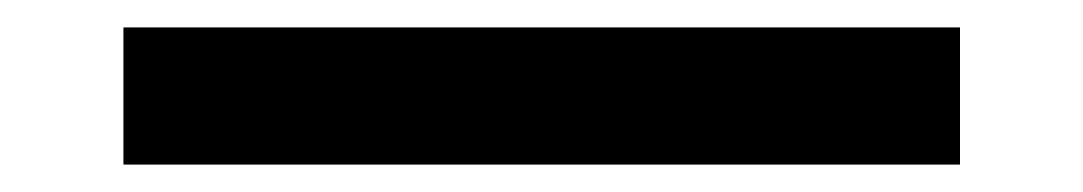

<svg xmlns="http://www.w3.org/2000/svg" viewBox="-20 30 790 140"><path d="M70 50H680V150H70Z"/></svg>

Font: Martian Mono Custom sWd Rg
Style: Regular
Weight: 400
Width: 6
Monospace: yes
Designer: Alex Havermale
Foundry: Evil Martians
Version: Version 1.000